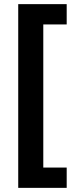

<svg xmlns="http://www.w3.org/2000/svg" viewBox="-20 -744 366 927"><path d="M302 65V163H68V-724H302V-626H189V65Z"/></svg>

Font: Noto Sans Thai Looped UI
Style: Bold
Weight: 700
Designer: Cadson Demak Team
Foundry: Cadson Demak Co., Ltd.
Version: Version 1.000; ttfautohint (v1.8.4.7-5d5b)